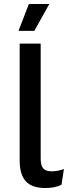

<svg xmlns="http://www.w3.org/2000/svg" viewBox="-20 -947 352 977"><path d="M74.2 -790 127 -926.8H231L154.8 -790ZM187 -725.1V-140.1Q187 -104 200.2 -89.6Q213.4 -75.2 243.2 -75.2Q273.9 -75.2 305.2 -86.9L293 -6.8Q260.3 9.8 210 9.8Q143.1 9.8 111.6 -24.2Q80.1 -58.1 80.1 -130.9V-725.1Z"/></svg>

Font: Work Sans Medium
Style: Regular
Weight: 500
Designer: Wei Huang
Foundry: Wei Huang
Version: Version 2.012